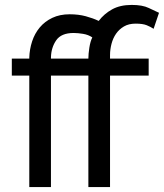

<svg xmlns="http://www.w3.org/2000/svg" viewBox="-20 -760 666 780"><path d="M531 -664Q503 -664 483.5 -652.5Q464 -641 451.5 -623Q439 -605 433 -582Q427 -559 427 -536V-522H584V-453H427V0H339V-453H187V0H99V-453H28V-522H99V-526Q100 -560 110.5 -592Q121 -624 141.5 -648.5Q162 -673 192.5 -687.5Q223 -702 263 -702Q299 -702 328.5 -694Q358 -686 381 -675Q403 -704 435.5 -722Q468 -740 515 -740Q559 -740 584.5 -727.5Q610 -715 626 -708L604 -643Q592 -651 576 -657.5Q560 -664 531 -664ZM339 -522Q339 -541 343 -566.5Q347 -592 355 -608Q339 -619 317.5 -622.5Q296 -626 279 -626Q229 -626 208.5 -596.5Q188 -567 187 -527V-522Z"/></svg>

Font: PTCRaleway Medium
Style: Regular
Weight: 500
Designer: Matt McInerney, Pablo Impallari, Rodrigo Fuenzalida
Foundry: Matt McInerney, Pablo Impallari, Rodrigo Fuenzalida
Version: Version 3.000g; ttfautohint (v1.5) -l 8 -r 28 -G 28 -x 14 -D